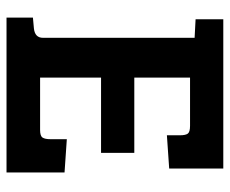

<svg xmlns="http://www.w3.org/2000/svg" viewBox="-78 -627 705 589"><g transform="rotate(90 274.5 -332.5)"><path d="M509 0H34V-81L67 -84Q96 -87 96 -112V-577L39 -580V-665H497V-499L395 -492V-532Q395 -549 390 -556Q385 -563 366 -563H218V-392H449V-290H218V-103H379Q397 -103 402 -110.5Q407 -118 407 -135V-185L509 -178Z"/></g></svg>

Font: Bree Serif
Style: Regular
Weight: 400
Designer: Veronika Burian, Jos Scaglione
Foundry: TypeTogether
Version: Version 1.001